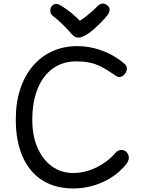

<svg xmlns="http://www.w3.org/2000/svg" viewBox="-20 -1040 811 1082"><path d="M681 -681Q687 -677 691 -669.5Q695 -662 695 -654Q695 -641 688.5 -630Q682 -619 672.5 -612.5Q663 -606 653 -606Q642 -606 634 -612Q626 -618 618 -623Q579 -650 547.5 -665.5Q516 -681 483.5 -687.5Q451 -694 408 -694Q334 -694 278.5 -654.5Q223 -615 192.5 -541Q162 -467 162 -363Q162 -276 191 -208.5Q220 -141 272 -103Q324 -65 393 -65Q437 -65 480 -79Q523 -93 562 -118.5Q601 -144 630 -178Q638 -187 646.5 -191Q655 -195 665 -195Q676 -195 685 -189.5Q694 -184 700 -174Q706 -164 706 -152Q706 -139 698 -125Q690 -111 673 -94Q621 -39 547 -8.5Q473 22 393 22Q291 22 218.5 -24Q146 -70 107.5 -157Q69 -244 69 -367Q69 -462 94 -538Q119 -614 165 -668Q211 -722 274.5 -751Q338 -780 415 -780Q463 -780 510 -768.5Q557 -757 600.5 -735Q644 -713 681 -681ZM530 -1006Q543 -1019 558 -1020Q573 -1021 588 -1007Q599 -997 597.5 -983Q596 -969 586 -955Q570 -935 548.5 -913Q527 -891 505.5 -872.5Q484 -854 467 -844Q454 -837 443 -832.5Q432 -828 421 -828Q411 -828 402.5 -832.5Q394 -837 386 -846Q364 -871 337 -898.5Q310 -926 276 -952Q264 -962 263.5 -979Q263 -996 273 -1007Q284 -1018 296.5 -1018Q309 -1018 329 -1005Q355 -989 381.5 -967.5Q408 -946 430 -923Q446 -933 463.5 -946.5Q481 -960 498.5 -975.5Q516 -991 530 -1006Z"/></svg>

Font: Playpen Sans Deva
Style: Regular
Weight: 400
Designer: Pooja Saxena, Gunjan Panchal, Laura Meseguer, Veronika Burian, José Scaglione
Foundry: TypeTogether
Version: Version 2.000